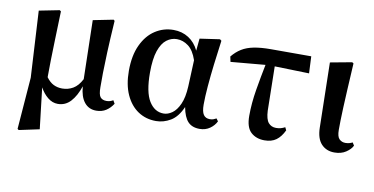

<svg xmlns="http://www.w3.org/2000/svg" viewBox="-74 -755 2284 1173"><g transform="rotate(10 1068.5 -168.5)"><path d="M298.8 16.1Q265.1 16.1 236.3 -7.3Q207.5 -30.8 188 -66.9L217.8 188L91.8 214.8L84 209L108.9 -112.8L85.9 -524.9L211.9 -549.8L220.2 -543.9Q216.8 -439 214.6 -366Q212.4 -293 211.2 -238.3Q210 -183.6 210 -133.8Q231 -105 255.4 -93Q279.8 -81.1 309.1 -81.1Q345.2 -81.1 376 -98.9Q406.7 -116.7 429.2 -160.2L420.9 -524.9L545.9 -549.8L553.2 -543.9Q545.4 -424.3 542.2 -346.2Q539.1 -268.1 538.3 -217.3Q537.6 -166.5 538.1 -129.9Q538.1 -83.5 550.8 -68.4Q563.5 -53.2 588.9 -53.2Q601.6 -53.2 611.3 -56.4Q621.1 -59.6 629.9 -64.9L641.1 -44.9Q623.5 -17.1 597.9 -0.5Q572.3 16.1 537.1 16.1Q490.7 16.1 463.4 -18.1Q436 -52.2 431.2 -116.2Q410.6 -54.7 378.2 -19.3Q345.7 16.1 298.8 16.1Z M907.7 15.1Q844.7 15.1 796.1 -17.3Q747.6 -49.8 719.7 -111.1Q691.9 -172.4 691.9 -258.8Q691.9 -354 722.7 -419.4Q753.4 -484.9 804.9 -518.3Q856.4 -551.8 918 -551.8Q971.2 -551.8 1012 -525.6Q1052.7 -499.5 1075.7 -451.2L1083 -526.9L1207 -544.9L1216.8 -537.1Q1206.5 -462.9 1197.5 -388.2Q1188.5 -313.5 1183.1 -247.8Q1177.7 -182.1 1177.7 -134.8Q1177.7 -90.8 1190.7 -72Q1203.6 -53.2 1230 -53.2Q1242.7 -53.2 1251.7 -56.4Q1260.7 -59.6 1270 -64.9L1281.7 -48.8Q1269 -22 1241.9 -2.9Q1214.8 16.1 1178.7 16.1Q1131.8 16.1 1106 -11.2Q1080.1 -38.6 1068.8 -100.1Q1041 -36.1 997.8 -10.5Q954.6 15.1 907.7 15.1ZM1072.8 -391.1Q1052.7 -450.2 1019.5 -475.1Q986.3 -500 947.8 -500Q913.6 -500 884.5 -478Q855.5 -456.1 838.1 -405.8Q820.8 -355.5 820.8 -270Q820.8 -149.4 855.2 -93.8Q889.6 -38.1 945.8 -38.1Q972.2 -38.1 998.5 -56.6Q1024.9 -75.2 1043.7 -116.9Q1062.5 -158.7 1065.9 -227.1Z M1581.1 16.1Q1529.3 16.1 1496.6 -13.9Q1463.9 -43.9 1463.9 -115.2Q1463.9 -193.8 1478.3 -279.3Q1492.7 -364.7 1507.8 -439L1293.9 -419.9L1287.1 -452.1Q1312.5 -483.4 1343.8 -502.7Q1375 -522 1418.7 -530.5Q1462.4 -539.1 1524.9 -539.1H1773.9L1778.8 -434.1L1564.9 -439.9L1569.8 -166Q1572.3 -112.8 1590.1 -91.8Q1607.9 -70.8 1637.7 -70.8Q1653.8 -70.8 1667 -74.5Q1680.2 -78.1 1692.9 -85L1701.7 -66.9Q1681.6 -24.9 1653.3 -4.4Q1625 16.1 1581.1 16.1Z M2014.6 15.1Q1964.4 15.1 1933.3 -18.1Q1902.3 -51.3 1900.9 -119.1L1892.6 -522L2026.9 -546.9L2035.6 -541Q2030.3 -446.3 2026.6 -379.2Q2022.9 -312 2021 -265.4Q2019 -218.8 2018.3 -185.8Q2017.6 -152.8 2017.6 -126Q2017.6 -84 2033 -69.1Q2048.3 -54.2 2070.8 -54.2Q2085 -54.2 2095.5 -57.4Q2106 -60.5 2114.7 -64.9L2126 -46.9Q2115.2 -23.9 2085.9 -4.4Q2056.6 15.1 2014.6 15.1Z"/></g></svg>

Font: Source Han Serif TW
Style: Bold
Weight: 700
Designer: Ryoko NISHIZUKA Ë•øÂ°öÊ∂ºÂ≠ê (kana & ideographs); Frank Grie√ühammer (Latin, Greek & Cyrillic); Wenlong ZHANG Âº†ÊñáÈæô 
Foundry: Adobe
Version: Version 2.003;hotconv 1.1.1;makeotfexe 2.6.0